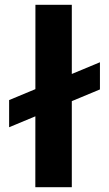

<svg xmlns="http://www.w3.org/2000/svg" viewBox="-20 -780 454 800"><path d="M396.4 -407.4 18 -249.8V-363L396.4 -520.6ZM279.2 0H127.2L127.6 -760H279.2Z"/></svg>

Font: Be Vietnam Pro Variable Thin
Style: Regular
Weight: 100
Designer: Lam Bao, Tony Le, Vietanh Nguyen
Foundry: Yellow Type Foundry
Version: Version 1.002